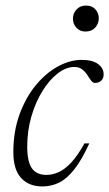

<svg xmlns="http://www.w3.org/2000/svg" viewBox="-20 -661 393 691"><path d="M247.5 -420Q218 -420 188 -397Q158 -374 133 -333.8Q108 -293.5 93 -242Q78 -190.5 78 -134Q78 -78.5 95 -55Q112 -31.5 147 -31.5Q169.5 -31.5 191.8 -41.8Q214 -52 236.8 -76.5Q259.5 -101 284 -145H301.5Q274 -85 247.2 -51.2Q220.5 -17.5 192.8 -3.8Q165 10 132 10Q84.5 10 56.2 -20.2Q28 -50.5 28 -113.5Q28 -188.5 50.5 -249.8Q73 -311 109.2 -354.8Q145.5 -398.5 188.8 -422Q232 -445.5 273.5 -445.5Q313 -445.5 333 -430.5Q353 -415.5 353 -393.5Q353 -379.5 344.5 -371Q336 -362.5 321.5 -362.5Q314.5 -362.5 308 -371Q301.5 -379.5 294 -391.5Q286.5 -403 275.5 -411.5Q264.5 -420 247.5 -420ZM288 -547.5Q267.5 -547.5 255 -561.2Q242.5 -575 242.5 -593.5Q242.5 -613 255.5 -627Q268.5 -641 290 -641Q311 -641 323.2 -627.5Q335.5 -614 335.5 -595Q335.5 -576 322.8 -561.8Q310 -547.5 288 -547.5Z"/></svg>

Font: Newsreader 24pt Light
Style: Italic
Weight: 300
Italic angle: -17°
Designer: Hugues Gentile
Foundry: Production Type
Version: Version 1.003